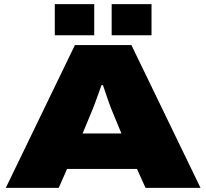

<svg xmlns="http://www.w3.org/2000/svg" viewBox="-20 -905 994 925"><path d="M8 0 341 -688H613L946 0H681L640 -91H303L263 0ZM378 -262H565L517 -378Q514 -386 509 -399.5Q504 -413 498 -430Q492 -447 486.5 -464Q481 -481 476 -495H469Q463 -478 455 -456Q447 -434 439.5 -413Q432 -392 426 -378ZM244 -735V-885H434V-735ZM518 -735V-885H710V-735Z"/></svg>

Font: Archivo Expanded Black
Style: Regular
Weight: 900
Width: 7
Designer: Hector Gatti
Foundry: Omnibus-Type
Version: Version 2.001